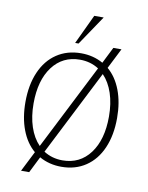

<svg xmlns="http://www.w3.org/2000/svg" viewBox="-85 -762 679 883"><g transform="rotate(10 254.0 -320.0)"><path d="M468 -255Q468 -175 442 -115Q416 -55 367.5 -22.5Q319 10 254 10Q197 10 151 -16L113 60H75L123 -35Q83 -69 61.5 -125.5Q40 -182 40 -255Q40 -335 66 -395Q92 -455 140.5 -487.5Q189 -520 254 -520Q311 -520 357 -494L395 -570H433L385 -475Q425 -441 446.5 -384.5Q468 -328 468 -255ZM140 -67 342 -465Q303 -490 254 -490Q173 -490 125.5 -426.5Q78 -363 78 -255Q78 -194 94 -146Q110 -98 140 -67ZM430 -255Q430 -316 414 -364Q398 -412 368 -443L166 -45Q205 -20 254 -20Q335 -20 382.5 -83.5Q430 -147 430 -255ZM283 -700H327L234 -562H218Z"/></g></svg>

Font: Thasadith
Style: Regular
Weight: 400
Designer: Cadson Demak Co.,Ltd.
Foundry: Cadson Demak Co.,Ltd.
Version: Version 1.000; ttfautohint (v1.6)